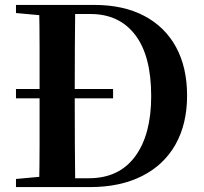

<svg xmlns="http://www.w3.org/2000/svg" viewBox="-20 -761 829 781"><path d="M440 -361H45V-399H440ZM45 0V-33L198 -47H213V0ZM139 0Q141 -85 141 -173.5Q141 -262 141 -359V-390Q141 -480 141 -567Q141 -654 139 -741H286Q285 -656 284.5 -568.5Q284 -481 284 -390V-359Q284 -263 284.5 -175Q285 -87 286 0ZM213 0V-36H342Q464 -36 529.5 -124.5Q595 -213 595 -370Q595 -534 530 -619Q465 -704 348 -704H213V-741H363Q482 -741 566.5 -696.5Q651 -652 696 -569.5Q741 -487 741 -372Q741 -257 694 -173.5Q647 -90 558 -45Q469 0 346 0ZM45 -708V-741H213V-694H198Z"/></svg>

Font: Noto Serif SC ExtraLight
Style: Bold
Weight: 700
Version: Version 2.002-H1;hotconv 1.1.0;makeotfexe 2.6.0